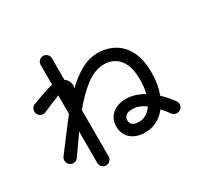

<svg xmlns="http://www.w3.org/2000/svg" viewBox="-173 -1017 1345 1290"><g transform="rotate(-30 500.0 -372.5)"><path d="M302 52Q284 52 271 39Q258 26 258 8V-236Q233 -200 207 -163Q181 -126 155 -89Q145 -74 126 -71.5Q107 -69 93 -80Q78 -91 75 -109.5Q72 -128 83 -143Q127 -201 171 -259.5Q215 -318 258 -373V-516Q255 -515 251.5 -513.5Q248 -512 244 -510Q225 -503 191.5 -489.5Q158 -476 128 -462Q111 -454 93.5 -460.5Q76 -467 68 -484Q61 -501 67 -519Q73 -537 91 -544Q108 -551 131 -559Q154 -567 177.5 -575.5Q201 -584 217 -589Q228 -592 238 -595Q248 -598 258 -599V-753Q258 -771 271 -784Q284 -797 302 -797Q320 -797 333 -784Q346 -771 346 -753V-586Q351 -582 356.5 -577.5Q362 -573 366 -567Q375 -554 378 -538.5Q381 -523 376 -503Q435 -561 498 -596Q561 -631 628 -631Q699 -631 755.5 -599Q812 -567 845 -502Q878 -437 878 -336Q878 -245 850 -172Q870 -153 889 -131.5Q908 -110 926 -86Q937 -71 934.5 -52.5Q932 -34 917 -23Q902 -12 883.5 -14.5Q865 -17 854 -32Q830 -65 806 -92Q775 -52 733.5 -30Q692 -8 641 -8Q573 -8 532 -43.5Q491 -79 491 -138Q491 -198 531 -233.5Q571 -269 641 -269Q674 -269 707.5 -258.5Q741 -248 775 -228Q787 -276 787 -336Q787 -413 764.5 -458.5Q742 -504 706 -524Q670 -544 631 -544Q555 -544 484.5 -489.5Q414 -435 346 -352V8Q346 26 333 39Q320 52 302 52ZM641 -91Q673 -91 698 -107Q723 -123 742 -151Q693 -188 641 -188Q607 -188 591.5 -174Q576 -160 576 -138Q576 -116 591.5 -103.5Q607 -91 641 -91Z"/></g></svg>

Font: Zen Maru Gothic Medium
Style: Regular
Weight: 500
Designer: Yoshimichi Ohira
Foundry: Positype
Version: Version 1.001